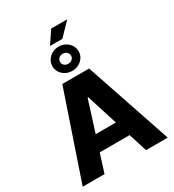

<svg xmlns="http://www.w3.org/2000/svg" viewBox="-250 -1229 1242 1369"><g transform="rotate(-30 371.0 -544.5)"><path d="M20.5 0 260.7 -707H481.4L720.7 0H542L494.1 -151.4H248L200.2 0ZM454.1 -278.3 374 -532.2H368.2L288.1 -278.3ZM389.6 -1088.9H521.5L421.9 -985.4H320.3ZM262.7 -850.6Q262.7 -878.4 277.1 -901.4Q291.5 -924.3 316.4 -937.7Q341.3 -951.2 371.1 -951.2Q400.4 -951.2 425 -937.7Q449.7 -924.3 464.1 -901.4Q478.5 -878.4 478.5 -850.6Q478.5 -823.7 464.1 -801.3Q449.7 -778.8 425 -765.4Q400.4 -752 371.1 -752Q341.3 -752 316.4 -765.1Q291.5 -778.3 277.1 -801Q262.7 -823.7 262.7 -850.6ZM416 -850.6Q416 -868.2 403.1 -880.4Q390.1 -892.6 371.1 -892.6Q352.1 -892.6 338.6 -880.4Q325.2 -868.2 325.2 -850.6Q325.2 -833.5 338.4 -821.5Q351.6 -809.6 371.1 -810.5Q389.2 -810.1 402.6 -822Q416 -834 416 -850.6Z"/></g></svg>

Font: Pretendard JP ExtraBold
Style: Regular
Weight: 800
Designer: Base glyphs from Inter by Rasmus Andersson; Hangeul glyphs from Noto Sans CJK(Source Han Sans) by Jang Soo-young and Kan
Foundry: Kil Hyung-jin
Version: Version 1.309